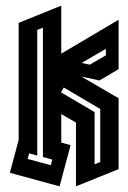

<svg xmlns="http://www.w3.org/2000/svg" viewBox="-20 -660 455 680"><path d="M15 -48 46 -164V-579L197 -640V-470L400 -590V-415L332 -375L268 -389L400 -312V-61L249 0V-226L197 -256V-155L230 -146L191 0ZM112 -109 83 -117 78 -97 160 -75 165 -95 132 -104V-562L112 -554ZM269 -437 298 -431 355 -464V-487ZM196 -333 315 -263V-78L335 -86V-274L206 -350Z"/></svg>

Font: Blaka Hollow
Style: Regular
Weight: 400
Designer: Mohamed Gaber
Foundry: Kief Type Foundry
Version: Version 1.003; ttfautohint (v1.8.4.7-5d5b)